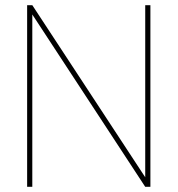

<svg xmlns="http://www.w3.org/2000/svg" viewBox="-20 -723 687 743"><path d="M542 -703H562V0H542L105 -667V0H85V-703H105L542 -37Z"/></svg>

Font: SVN-Poppins Thin
Style: Regular
Weight: 100
Designer: Ninad Kale (Devanagari), Jonny Pinhorn (Latin)
Foundry: Indian Type Foundry
Version: Version 3.002 2017